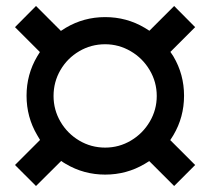

<svg xmlns="http://www.w3.org/2000/svg" viewBox="-20 -680 700 640"><path d="M330.5 -98Q259.5 -98 199.5 -133.5Q191.5 -138 184 -143.5L100 -60L30 -130L113.5 -213.5Q108.5 -221.5 104 -229.5Q68.5 -289.5 68.5 -361Q68.5 -432 104 -492Q108.5 -499.5 113 -506.5L30 -589.5L100 -660L183 -577Q191 -582.5 199.5 -587.5Q259.5 -623 330.5 -623Q402 -623 462 -587.5Q470.5 -582.5 478 -577.5L560.5 -660L630.5 -589.5L548 -507Q553 -500 558 -492Q593.5 -432 593.5 -361Q593.5 -289.5 558 -229.5Q553 -221 547.5 -213L630.5 -130L560.5 -60L477.5 -143Q470 -138 462 -133.5Q402 -98 330.5 -98ZM330.5 -188Q377 -188 416.5 -211.5Q456 -235 479.2 -274.5Q502.5 -314 502.5 -360Q502.5 -406.5 479 -446.2Q455.5 -486 415.8 -509.2Q376 -532.5 330.5 -532.5Q283.5 -532.5 244 -509.2Q204.5 -486 181.5 -446.5Q158.5 -407 158.5 -360Q158.5 -314 181.5 -274.5Q204.5 -235 244 -211.5Q283.5 -188 330.5 -188Z"/></svg>

Font: Vela Sans SemBd
Style: Regular
Weight: 600
Designer: Principal design: Mikhail Sharanda - project Manrope.
Design modification: Ravid Balaliev
Foundry: Mikhail Sharanda
Version: Version 1.001